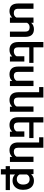

<svg xmlns="http://www.w3.org/2000/svg" viewBox="1636 -2426 993 4304"><g transform="rotate(90 2132.0 -273.5)"><path d="M806.2 -344.7V0H687.5V-342.8Q687.5 -395.5 663.1 -418.5Q638.7 -441.4 592.3 -441.4Q521 -441.4 491.2 -383.8V0H373V-51.3Q345.7 -21 309.6 -5.6Q273.4 9.8 231.4 9.8Q58.1 9.8 57.6 -183.6V-528.3H176.3V-185.5Q176.3 -132.8 200.7 -109.9Q225.1 -86.9 271.5 -86.9Q343.3 -86.9 373 -145.5V-528.3H491.2V-477.5Q518.6 -507.8 554.7 -522.9Q590.8 -538.1 632.3 -538.1Q805.7 -538.1 806.2 -344.7Z M1040 -433.1V-186Q1040 -132.8 1063.2 -110.1Q1086.4 -87.4 1124 -87.4Q1208.5 -87.4 1240.2 -148.4V-323.2H1358.9V0H1247.1L1244.1 -51.8Q1192.4 9.8 1095.7 9.8Q1014.6 9.8 968.3 -37.6Q921.9 -85 921.4 -185.1V-750H1040V-528.3H1389.2V-433.1Z M1796.9 0 1793.9 -51.8Q1742.2 9.8 1645.5 9.8Q1564 9.8 1517.6 -37.8Q1471.2 -85.4 1471.2 -185.1V-528.3H1589.8V-186Q1589.8 -132.8 1613 -110.1Q1636.2 -87.4 1673.8 -87.4Q1758.3 -87.4 1790 -148.4V-528.3H1908.7V0Z M2484.4 -528.3V0H2372.6L2369.6 -51.8Q2317.9 9.8 2221.2 9.8Q2140.1 9.8 2093.8 -37.6Q2047.4 -85 2046.9 -185.1V-654.8H1931.6V-750H2165.5V-186Q2165.5 -132.8 2188.7 -110.1Q2211.9 -87.4 2249.5 -87.4Q2334 -87.4 2365.7 -148.4V-528.3Z M2725.1 -433.1V-186Q2725.1 -132.8 2748.3 -110.1Q2771.5 -87.4 2809.1 -87.4Q2893.6 -87.4 2925.3 -148.4V-323.2H3043.9V0H2932.1L2929.2 -51.8Q2877.4 9.8 2780.8 9.8Q2699.7 9.8 2653.3 -37.6Q2606.9 -85 2606.4 -185.1V-750H2725.1V-528.3H3074.2V-433.1Z M3609.9 -528.3V0H3498L3495.1 -51.8Q3443.4 9.8 3346.7 9.8Q3265.6 9.8 3219.2 -37.6Q3172.9 -85 3172.4 -185.1V-654.8H3057.1V-750H3291V-186Q3291 -132.8 3314.2 -110.1Q3337.4 -87.4 3375 -87.4Q3459.5 -87.4 3491.2 -148.4V-528.3Z M4239.7 95.2H3890.1V203.1H3772V95.2H3703.6V0H3772V-528.3H3880.9L3885.7 -475.1Q3939.5 -538.1 4028.3 -538.1Q4092.8 -538.1 4139.2 -509.8Q4185.5 -481.4 4210.2 -427.2Q4234.9 -373 4234.9 -297.9V-288.1Q4234.9 -223.1 4209.7 -170.9Q4184.6 -118.7 4137.9 -88.6Q4091.3 -58.6 4029.3 -58.6Q3942.9 -58.6 3890.1 -115.7V0H4239.7ZM3890.1 -215.8Q3922.9 -153.8 3996.1 -153.8Q4034.2 -153.8 4061.3 -172.4Q4088.4 -190.9 4102.3 -221.7Q4116.2 -252.4 4116.2 -288.6V-298.3Q4116.2 -367.2 4085.4 -404.3Q4054.7 -441.4 3995.1 -441.4Q3921.9 -441.4 3890.1 -380.4Z"/></g></svg>

Font: Mardoto Medium
Style: Regular
Weight: 500
Designer: Christian Robertson, Vahan Hovhannisyan
Foundry: Google
Version: Version 1.000